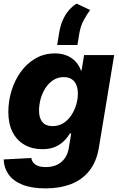

<svg xmlns="http://www.w3.org/2000/svg" viewBox="-20 -836 663 1069"><path d="M233.4 212.9Q155.8 212.9 104.5 192.1Q53.2 171.4 27.6 135Q2 98.6 0.5 51.8L154.3 43.5Q156.7 58.6 166 70.1Q175.3 81.5 192.4 87.9Q209.5 94.2 234.9 94.2Q287.6 94.2 321 66.4Q354.5 38.6 362.8 -11.2L376.5 -92.8H369.1Q352.1 -64.9 330.1 -45.4Q308.1 -25.9 280.3 -15.6Q252.4 -5.4 216.3 -5.4Q159.2 -5.4 116.5 -29.8Q73.7 -54.2 50 -100.6Q26.4 -147 26.4 -212.4Q26.4 -272.9 44.2 -331.1Q62 -389.2 95.7 -436Q129.4 -482.9 177.7 -510.7Q226.1 -538.6 286.1 -538.6Q315.9 -538.6 339.8 -531Q363.8 -523.4 381.8 -510Q399.9 -496.6 412.1 -479.5Q424.3 -462.4 431.2 -442.9L434.1 -443.4L448.2 -529.3H615.7L530.8 -15.6Q517.6 64.5 477.3 115Q437 165.5 374.8 189.2Q312.5 212.9 233.4 212.9ZM272 -133.8Q306.2 -133.8 332.3 -150.1Q358.4 -166.5 376.5 -193.4Q394.5 -220.2 404.1 -252.2Q413.6 -284.2 413.6 -315.9Q413.6 -358.9 393.1 -382.8Q372.6 -406.7 335 -406.7Q301.8 -406.7 275.9 -389.6Q250 -372.6 232.7 -345.2Q215.3 -317.9 206.3 -285.2Q197.3 -252.4 197.3 -220.2Q197.3 -178.7 216.3 -156.2Q235.4 -133.8 272 -133.8ZM298.3 -585.4 309.6 -654.8Q316.4 -695.3 330.6 -726.3Q344.7 -757.3 364.3 -779.8Q383.8 -802.2 406.7 -815.9L481.9 -780.3Q467.3 -761.2 448 -727.1Q428.7 -692.9 421.4 -648.4L411.1 -585.4Z"/></svg>

Font: Inter 24pt ExtraBold
Style: Italic
Weight: 800
Italic angle: -9.3988°
Designer: Rasmus Andersson
Foundry: rsms
Version: Version 4.001;git-66647c0bb